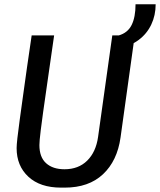

<svg xmlns="http://www.w3.org/2000/svg" viewBox="-20 -848 732 878"><path d="M259 10Q163.5 10 109.8 -39.8Q56 -89.5 56 -170.8Q56 -184.2 59.6 -217.1Q63.2 -250 70 -298.9Q76.8 -347.8 85.2 -409Q93.8 -470.2 103.6 -540.5Q113.5 -610.8 124.8 -686H227.5Q209 -558 196.9 -472.9Q184.8 -387.8 177.2 -335Q169.8 -282.2 166.4 -253.4Q163 -224.5 161.6 -209.6Q160.2 -194.8 160.2 -184.5Q160.2 -129.2 190.9 -101.6Q221.5 -74 275 -74Q338.8 -74 378.8 -113.5Q418.8 -153 428.5 -222L493.5 -686H596.2L531.2 -219.2Q516.2 -112.5 451 -51.2Q385.8 10 275.8 10ZM523 -627.5V-686Q564 -697.8 581.9 -733.6Q599.8 -769.5 599.8 -828.5H691.8Q691.8 -778 671.8 -735.8Q651.8 -693.5 614.1 -665.4Q576.5 -637.2 523 -627.5Z"/></svg>

Font: Chivo Mono Medium
Style: Italic
Weight: 500
Italic angle: -8.05°
Monospace: yes
Designer: Hector Gatti
Foundry: Omnibus-Type
Version: Version 1.008